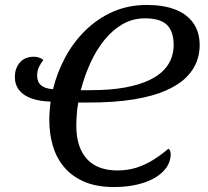

<svg xmlns="http://www.w3.org/2000/svg" viewBox="-20 -745 838 775"><path d="M441 10Q369 10 319 -12Q269 -34 238 -71.5Q207 -109 193 -157.5Q179 -206 179 -260Q179 -279 180.5 -297.5Q182 -316 184 -335Q140 -336 107.5 -347.5Q75 -359 57.5 -381Q40 -403 40 -434Q40 -469 60 -492.5Q80 -516 117 -516Q128 -516 138 -512.5Q148 -509 155 -503Q145 -490 137.5 -475Q130 -460 130 -439Q130 -414 146 -400.5Q162 -387 194 -385Q210 -451 242.5 -512Q275 -573 323.5 -621Q372 -669 434.5 -697Q497 -725 573 -725Q640 -725 687.5 -706.5Q735 -688 760.5 -651.5Q786 -615 786 -562Q786 -528 773.5 -495Q761 -462 731.5 -432.5Q702 -403 650.5 -380Q599 -357 521 -344Q443 -331 333 -331H296Q292 -310 290 -284Q288 -258 288 -238Q288 -192 299.5 -158Q311 -124 332.5 -101.5Q354 -79 384.5 -68Q415 -57 454 -57Q496 -57 531.5 -68.5Q567 -80 599 -100Q631 -120 660 -145Q665 -141 667 -135Q669 -129 669 -124Q669 -84 639 -53.5Q609 -23 557.5 -6.5Q506 10 441 10ZM344 -381Q427 -381 485.5 -392Q544 -403 582.5 -421.5Q621 -440 642.5 -463.5Q664 -487 672.5 -512.5Q681 -538 681 -563Q681 -618 654 -644.5Q627 -671 565 -671Q516 -671 475 -647.5Q434 -624 401 -583Q368 -542 344.5 -490Q321 -438 306 -381Z"/></svg>

Font: Noto Serif
Style: Italic
Weight: 400
Italic angle: -12°
Designer: Monotype Design Team
Foundry: Monotype Imaging Inc.
Version: Version 2.013